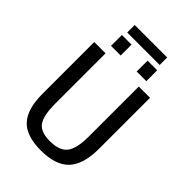

<svg xmlns="http://www.w3.org/2000/svg" viewBox="-261 -1004 1121 1121"><g transform="rotate(45 300.0 -443.0)"><path d="M529.8 -239.3Q529.8 -108.9 474.1 -49.6Q418.5 9.8 295.4 9.8Q176.3 9.8 122.8 -47.6Q69.3 -105 69.3 -230.5V-658.7H162.6V-243.2Q162.6 -143.6 191.2 -104.7Q219.7 -65.9 294.9 -65.9Q373.5 -65.9 405.3 -106Q437 -146 437 -249.5V-658.7H529.8ZM366.2 -711.9V-801.8H445.8V-711.9ZM154.3 -711.9V-801.8H233.9V-711.9ZM434.1 -834H166V-896H434.1Z"/></g></svg>

Font: Cousine
Style: Regular
Weight: 400
Monospace: yes
Designer: Steve Matteson
Foundry: Monotype Imaging Inc.
Version: Version 1.21